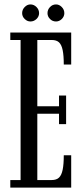

<svg xmlns="http://www.w3.org/2000/svg" viewBox="-20 -847 380 867"><path d="M26.5 0V-34H73V-666.5H26.5V-700H301.5V-555.5H268Q268 -596 263 -620.5Q258 -645 246.5 -655.8Q235 -666.5 213 -666.5H148.5V-367H246.5V-415.5H278.5V-286.5H246.5V-333.5H148.5V-34H213Q235 -34 246.5 -45Q258 -56 263 -80.8Q268 -105.5 268 -146H301.5V0ZM233 -750Q217 -750 205.8 -761.2Q194.5 -772.5 194.5 -787.5Q194.5 -803.5 205.8 -815.2Q217 -827 233 -827Q247.5 -827 259 -815.2Q270.5 -803.5 270.5 -787.5Q270.5 -772.5 259 -761.2Q247.5 -750 233 -750ZM117.5 -750Q103 -750 91.5 -761.2Q80 -772.5 80 -787.5Q80 -803.5 91.5 -815.2Q103 -827 117.5 -827Q133 -827 144.8 -815.2Q156.5 -803.5 156.5 -787.5Q156.5 -772.5 144.8 -761.2Q133 -750 117.5 -750Z"/></svg>

Font: Imbue Thin
Style: Regular
Weight: 400
Version: Version 1.102